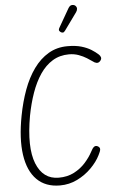

<svg xmlns="http://www.w3.org/2000/svg" viewBox="-78 -1351 843 1410"><g transform="rotate(-5 344.0 -646.0)"><path d="M306 10Q199.5 10 135.5 -54Q71.5 -118 54.2 -238Q37 -358 69 -525Q88 -625.5 120 -712.8Q152 -800 199 -865.2Q246 -930.5 308.2 -967.2Q370.5 -1004 449 -1004Q508.5 -1004 550.5 -991.8Q592.5 -979.5 622.2 -961Q652 -942.5 673 -923Q683 -914 687 -901.8Q691 -889.5 679 -875Q666 -860.5 651.2 -863.5Q636.5 -866.5 625.5 -876Q609.5 -887.5 584 -903.5Q558.5 -919.5 525.8 -931.5Q493 -943.5 454.5 -943.5Q386.5 -943.5 333.5 -911.2Q280.5 -879 241.2 -821Q202 -763 174.8 -686Q147.5 -609 130.5 -519Q89.5 -289 137.5 -168.2Q185.5 -47.5 301.5 -47.5Q366 -47.5 415.2 -73.2Q464.5 -99 499.2 -138Q534 -177 554.5 -216Q567 -241.5 579 -250.8Q591 -260 607 -252Q623 -243 622.2 -229Q621.5 -215 606.5 -186.5Q583 -139 538 -93.8Q493 -48.5 433.5 -19.2Q374 10 306 10ZM410 -1110.5Q402 -1115.5 398 -1123Q394 -1130.5 403 -1146L480 -1280Q492.5 -1301.5 507.8 -1302.2Q523 -1303 532 -1295.5Q543.5 -1285 543 -1272.2Q542.5 -1259.5 534 -1247.5L441.5 -1119.5Q432.5 -1107 424.8 -1106.8Q417 -1106.5 410 -1110.5Z"/></g></svg>

Font: Edu NSW ACT Hand Pre
Style: Regular
Weight: 400
Designer: Tina and Corey Anderson, Eben Sorkin, Mirko Velimirovic
Foundry: Sorkin Type Co.
Version: Version 2.000